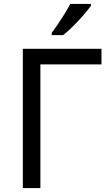

<svg xmlns="http://www.w3.org/2000/svg" viewBox="-20 -964 564 984"><path d="M500 -714V-634H187V0H97V-714ZM446 -944V-934Q433 -916 408.5 -887.5Q384 -859 355.5 -830.5Q327 -802 303 -784H245V-796Q259 -814 277 -840.5Q295 -867 312 -894.5Q329 -922 340 -944Z"/></svg>

Font: Apis
Style: Regular
Weight: 400
Designer: Monotype Design Team
Foundry: Monotype Imaging Inc.
Version: Version 2.000; build 0001